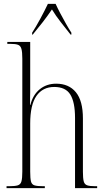

<svg xmlns="http://www.w3.org/2000/svg" viewBox="-20 -978 549 998"><path d="M14 0V-10H26Q57 -10 72 -14.5Q87 -19 91.5 -35.5Q96 -52 96 -86V-673Q96 -707 91.5 -723.5Q87 -740 74 -745Q61 -750 35 -750H18V-760H137V-499Q137 -487 136.5 -476.5Q136 -466 136 -433H138Q151 -485 186.5 -514Q222 -543 272 -543Q338 -543 374.5 -498.5Q411 -454 411 -362V-85Q411 -52 415 -36Q419 -20 432.5 -15Q446 -10 476 -10H485V0H370V-365Q370 -447 345.5 -486.5Q321 -526 262 -526Q202 -526 169.5 -479.5Q137 -433 137 -336V-86Q137 -51 141 -35Q145 -19 159.5 -14.5Q174 -10 205 -10H213V0ZM147 -808Q166 -837 189.5 -880.5Q213 -924 229 -958H269Q279 -936 293.5 -908.5Q308 -881 323 -854.5Q338 -828 351 -808V-798H347Q321 -831 295.5 -863.5Q270 -896 250 -929Q227 -895 203 -864Q179 -833 150 -798H147Z"/></svg>

Font: Noto Serif Display Condensed ExtraLight
Style: Regular
Weight: 200
Width: 3
Designer: Monotype Design Team
Foundry: Monotype Imaging Inc.
Version: Version 2.009